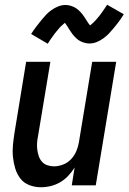

<svg xmlns="http://www.w3.org/2000/svg" viewBox="-20 -780 541 808"><path d="M152 8Q127 8 103.5 -1Q80 -10 65.5 -29Q51 -48 44 -71.5Q37 -95 34.5 -119.5Q32 -144 34.5 -170Q37 -196 41 -221L90 -520H192L140 -207Q137 -193 136 -178Q135 -163 137 -149Q139 -135 143.5 -122Q148 -109 157 -99Q166 -89 179.5 -84.5Q193 -80 207 -80Q226 -80 245.5 -87.5Q265 -95 279 -110Q293 -125 301 -143.5Q309 -162 312 -181L368 -520H469L383 0H282L294 -75Q283 -57 267.5 -40.5Q252 -24 233 -13Q214 -2 193.5 3Q173 8 152 8ZM181 -596 111 -637Q122 -654 133 -668.5Q144 -683 154 -695Q164 -707 173.5 -717.5Q183 -728 196.5 -737.5Q210 -747 225 -753Q240 -759 256 -759Q268 -759 280 -755Q292 -751 301.5 -744.5Q311 -738 319.5 -728.5Q328 -719 334 -710Q340 -701 346.5 -690.5Q353 -680 359 -673Q362 -675 368 -680.5Q374 -686 377.5 -689.5Q381 -693 384.5 -697Q388 -701 392.5 -706.5Q397 -712 401.5 -717.5Q406 -723 410.5 -730Q415 -737 420.5 -744.5Q426 -752 431 -760L501 -720Q490 -702 479 -687.5Q468 -673 458 -661Q448 -649 438.5 -639Q429 -629 415.5 -619Q402 -609 387 -603Q372 -597 356 -597Q350 -597 344 -598Q338 -599 332 -601Q326 -603 320.5 -605.5Q315 -608 310 -611.5Q305 -615 301 -619Q297 -623 292.5 -627.5Q288 -632 284.5 -637Q281 -642 278 -646.5Q275 -651 272 -655.5Q269 -660 265.5 -666Q262 -672 258.5 -676.5Q255 -681 253 -684Q250 -681 244 -676Q238 -671 234.5 -667.5Q231 -664 227.5 -659.5Q224 -655 219.5 -650Q215 -645 210.5 -639Q206 -633 201.5 -626.5Q197 -620 191.5 -612.5Q186 -605 181 -596Z"/></svg>

Font: Iosevka SS04 Semibold
Style: Italic
Weight: 600
Italic angle: -9°
Monospace: yes
Designer: Belleve Invis
Foundry: Belleve Invis
Version: Version 19.0.0; ttfautohint (v1.8.4)